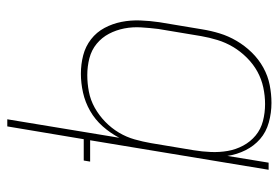

<svg xmlns="http://www.w3.org/2000/svg" viewBox="-142 -426 783 540"><g transform="rotate(90 250.0 -156.5)"><path d="M192 -10Q215 -10 238.5 -14.5Q262 -19 283.5 -31Q305 -43 323 -60.5Q341 -78 353.5 -99Q366 -120 372.5 -143Q379 -166 383 -189L403 -309Q407 -333 408 -357.5Q409 -382 405 -405Q401 -428 390 -448.5Q379 -469 361.5 -483.5Q344 -498 321 -504Q298 -510 273 -510Q250 -510 226.5 -505Q203 -500 182 -488.5Q161 -477 143 -459Q125 -441 112.5 -420Q100 -399 93 -376Q86 -353 82 -330L62 -210Q59 -186 57.5 -161.5Q56 -137 60.5 -114Q65 -91 75.5 -71Q86 -51 103.5 -36.5Q121 -22 144 -16Q167 -10 192 -10ZM316 215 368 -100Q355 -75 336 -53.5Q317 -32 292.5 -18Q268 -4 241 2Q214 8 188 8Q161 8 136 1.5Q111 -5 91 -20.5Q71 -36 59 -58.5Q47 -81 42 -106.5Q37 -132 38 -159Q39 -186 43 -213L63 -333Q67 -358 74.5 -382.5Q82 -407 95.5 -430Q109 -453 128 -472.5Q147 -492 170.5 -505Q194 -518 219.5 -523Q245 -528 270 -528Q298 -528 325 -520.5Q352 -513 371.5 -496Q391 -479 403 -455Q415 -431 419 -404L438 -520H458L375 -18H435L432 0H372L336 215Z"/></g></svg>

Font: Iosevka Thin
Style: Italic
Weight: 100
Italic angle: -9°
Monospace: yes
Designer: Belleve Invis
Foundry: Belleve Invis
Version: Version 32.5.0; ttfautohint (v1.8.4)